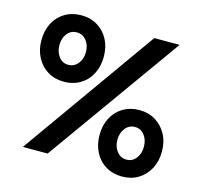

<svg xmlns="http://www.w3.org/2000/svg" viewBox="-105 -833 1023 966"><g transform="rotate(15 406.5 -350.5)"><path d="M90 0 587 -700H719L219 0ZM609 15Q562 15 525 -7Q488 -29 467.5 -68.5Q447 -108 447 -158Q447 -209 467.5 -248Q488 -287 525 -309Q562 -331 609 -331Q657 -331 693.5 -308.5Q730 -286 751 -247.5Q772 -209 772 -158Q772 -108 751 -68.5Q730 -29 693.5 -7Q657 15 609 15ZM609 -73Q640 -73 659 -97.5Q678 -122 678 -158Q678 -194 659 -218.5Q640 -243 609 -243Q579 -243 559.5 -218.5Q540 -194 540 -158Q540 -122 559.5 -97.5Q579 -73 609 -73ZM204 -370Q156 -370 119.5 -392Q83 -414 62 -453.5Q41 -493 41 -543Q41 -594 61.5 -633Q82 -672 119 -694Q156 -716 204 -716Q252 -716 288.5 -693.5Q325 -671 345.5 -632.5Q366 -594 366 -543Q366 -493 345.5 -453.5Q325 -414 288 -392Q251 -370 204 -370ZM203 -458Q234 -458 253.5 -482.5Q273 -507 273 -543Q273 -579 253.5 -603Q234 -627 203 -627Q173 -627 154 -603Q135 -579 135 -543Q135 -507 154 -482.5Q173 -458 203 -458Z"/></g></svg>

Font: Figtree
Style: Bold
Weight: 700
Designer: Erik Kennedy
Foundry: Erik Kennedy
Version: Version 2.001;gftools[0.9.30]